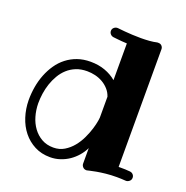

<svg xmlns="http://www.w3.org/2000/svg" viewBox="-130 -830 935 967"><g transform="rotate(20 338.0 -347.0)"><path d="M408.2 -368.2Q400.9 -390.1 386.2 -406.2Q371.6 -422.4 352.8 -433.1Q334 -443.8 312.5 -449Q291 -454.1 269 -454.1Q235.8 -454.1 210 -443.6Q184.1 -433.1 164.6 -415.3Q145 -397.5 131.1 -373.8Q117.2 -350.1 108.4 -324Q99.6 -297.9 95.7 -270.5Q91.8 -243.2 91.8 -217.8Q92.3 -182.1 101.8 -149.2Q111.3 -116.2 130.1 -90.6Q148.9 -64.9 176 -49.6Q203.1 -34.2 238.8 -34.2Q271.5 -34.2 296.9 -49.6Q322.3 -64.9 341.6 -88.4Q360.8 -111.8 374 -139.9Q387.2 -168 395 -193.6Q402.8 -219.2 406 -239Q409.2 -258.8 408.2 -265.1ZM641.1 -2H639.2Q627 -2.9 615 -3.4Q603 -3.9 591.8 -3.9Q560.5 -3.9 533.2 -1Q505.9 2 485.6 5.6Q465.3 9.3 453.4 12.2Q441.4 15.1 440.9 15.1Q439.5 16.1 437.5 16.1Q435.5 16.1 434.1 16.1Q422.9 16.1 415.5 8.1Q408.2 0 408.2 -9.8V-92.8Q397 -69.3 379.6 -49.3Q362.3 -29.3 340.8 -14.6Q319.3 0 293.7 8.5Q268.1 17.1 240.2 17.1Q193.4 17.1 156.7 -2Q120.1 -21 94.5 -53Q68.8 -85 55.2 -127.4Q41.5 -169.9 41 -216.8Q41 -253.4 47.1 -288.8Q53.2 -324.2 65.9 -356.2Q78.6 -388.2 97.4 -415.5Q116.2 -442.9 141.6 -462.6Q167 -482.4 198.7 -493.7Q230.5 -504.9 269 -504.9Q311.5 -504.9 346.7 -492.2Q381.8 -479.5 408.2 -457V-653.8Q377.9 -655.3 357.2 -657.7Q336.4 -660.2 334 -660.2Q324.2 -661.6 317.6 -668.9Q311 -676.3 311 -686Q311 -696.8 319.1 -703.9Q327.1 -710.9 336.9 -710.9H339.8Q340.3 -710.9 351.1 -709.7Q361.8 -708.5 379.2 -707Q396.5 -705.6 418.9 -704.3Q441.4 -703.1 464.8 -703.1Q487.8 -703.1 510 -704.8Q532.2 -706.5 550.8 -710.9H557.1Q568.4 -710.9 575.2 -703.4Q582 -695.8 582 -686V-55.2H591.8Q604.5 -55.2 617.4 -54.9Q630.4 -54.7 643.1 -53.2Q653.8 -52.2 660.4 -44.9Q667 -37.6 667 -27.8Q667 -16.1 658.4 -9Q649.9 -2 641.1 -2Z"/></g></svg>

Font: Ribeye
Style: Regular
Weight: 400
Designer: Astigmatic (AOETI)
Foundry: Astigmatic (AOETI)
Version: Version 1.000